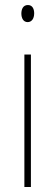

<svg xmlns="http://www.w3.org/2000/svg" viewBox="-20 -744 217 764"><path d="M91 -724C71 -724 65 -706 65 -690C65 -672 73 -656 90 -656C106 -656 116 -670 116 -691C116 -707 110 -724 91 -724ZM103 -527H77V0H103Z"/></svg>

Font: Noto Sans Kannada ExtraCondensed Thin
Style: Regular
Weight: 100
Width: 2
Designer: Jelle Bosma - Monotype Design Team
Foundry: Monotype Imaging Inc.
Version: Version 2.005